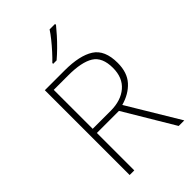

<svg xmlns="http://www.w3.org/2000/svg" viewBox="-278 -1097 1143 1143"><g transform="rotate(-45 293.0 -526.0)"><path d="M269 -765Q394 -765 459 -723.5Q524 -682 524 -573Q524 -492 481 -444.5Q438 -397 366 -377L562 -51H515L327 -366H141V-51H102V-765ZM264 -729H141V-401H292Q379 -401 431 -445.5Q483 -490 483 -572Q483 -662 429 -695.5Q375 -729 264 -729ZM424 -993Q407 -972 382.5 -944.5Q358 -917 330 -889.5Q302 -862 277 -841H248V-848Q269 -868 294 -895.5Q319 -923 341.5 -951Q364 -979 378 -1001H424Z"/></g></svg>

Font: Noto Sans Tamil UI ExtraLight
Style: Regular
Weight: 200
Designer: Jelle Bosma - Monotype Design Team
Foundry: Monotype Imaging Inc.
Version: Version 2.004; ttfautohint (v1.8.4.7-5d5b)